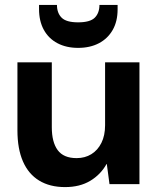

<svg xmlns="http://www.w3.org/2000/svg" viewBox="-20 -750 646 782"><path d="M245 12Q183 12 139.5 -14.5Q96 -41 73.5 -92.5Q51 -144 51 -219V-496H191V-232Q191 -171 215 -138.5Q239 -106 292 -106Q326 -106 352 -122Q378 -138 393 -168Q408 -198 408 -240V-496H548V0H426L415 -82H414Q390 -39 347.5 -13.5Q305 12 245 12ZM298 -555Q250 -555 214 -574Q178 -593 158.5 -628.5Q139 -664 139 -713V-730H212Q212 -697 231 -678Q250 -659 298 -659Q347 -659 366 -678Q385 -697 385 -730H459V-712Q459 -663 439 -628Q419 -593 383 -574Q347 -555 298 -555Z"/></svg>

Font: DM Sans 28pt ExtraBold
Style: Regular
Weight: 800
Version: Version 4.004;gftools[0.9.30]